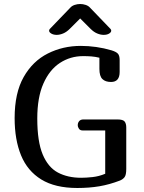

<svg xmlns="http://www.w3.org/2000/svg" viewBox="-20 -938 720 958"><path d="M534 -529Q506 -529 491 -543.5Q476 -558 476 -594V-650Q455 -655 436 -656.5Q417 -658 395 -658Q331 -658 279 -624Q227 -590 196.5 -521Q166 -452 166 -347Q166 -232 193 -167.5Q220 -103 269 -77Q318 -51 385 -51Q410 -51 442 -54.5Q474 -58 505 -71V-287H393Q380 -287 374 -295.5Q368 -304 368 -314Q368 -325 375 -333.5Q382 -342 396 -342H566Q594 -342 602 -331.5Q610 -321 610 -302V-95Q610 -65 601.5 -54Q593 -43 578 -37Q526 -17 475.5 -8.5Q425 0 366 0Q255 0 186 -42.5Q117 -85 85 -163Q53 -241 53 -349Q53 -474 98 -553.5Q143 -633 218.5 -671Q294 -709 383 -709Q421 -709 460 -703.5Q499 -698 536 -687Q559 -680 568 -670.5Q577 -661 577 -638V-579Q577 -529 534 -529ZM380 -846 328 -794Q312 -778 295 -771Q278 -764 263 -764Q247 -764 236 -770.5Q225 -777 225 -785Q225 -790 229 -794L331 -900Q339 -909 352.5 -913.5Q366 -918 380 -918Q394 -918 407.5 -913.5Q421 -909 429 -900L531 -794Q535 -790 535 -785Q535 -777 524.5 -770.5Q514 -764 497 -764Q482 -764 465 -771Q448 -778 432 -794Z"/></svg>

Font: Marmelad
Style: Regular
Weight: 400
Designer: Manvel Shmavonyan
Foundry: Cyreal
Version: Version 1.110; ttfautohint (v1.8.4.7-5d5b)